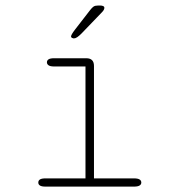

<svg xmlns="http://www.w3.org/2000/svg" viewBox="-20 -692 659 712"><path d="M148.5 0Q134.5 0 128.2 -4Q122 -8 122 -15Q122 -22.5 128.2 -26.5Q134.5 -30.5 148.5 -30.5H297V-445.5H180.5Q166.5 -445.5 160.2 -449.8Q154 -454 154 -461Q154 -468 160.2 -472Q166.5 -476 180.5 -476H300Q328.5 -476 328.5 -447.5V-30.5H477Q491 -30.5 497.5 -26.5Q504 -22.5 504 -15Q504 -8 497.5 -4Q491 0 477 0ZM253.5 -549.5Q251.5 -549.5 247.5 -551.2Q243.5 -553 243.5 -557Q243.5 -563 258 -582L314.5 -655Q321.5 -664 327.2 -667.8Q333 -671.5 344 -671.5H352Q358 -671.5 362.5 -669.5Q367 -667.5 367 -663Q367 -655.5 358 -646.5L281.5 -567Q273.5 -559 266.5 -554.2Q259.5 -549.5 253.5 -549.5Z"/></svg>

Font: Sono Monospace ExtraLight
Style: Regular
Weight: 250
Version: Version 2.112